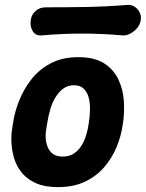

<svg xmlns="http://www.w3.org/2000/svg" viewBox="-20 -750 597 786"><path d="M480 -225Q474 -189 457 -147.5Q440 -106 409 -68.5Q378 -31 330.5 -7.5Q283 16 217 16Q164 16 128.5 0.5Q93 -15 71 -41Q49 -67 39 -98.5Q29 -130 27 -163Q25 -196 30 -225L34 -250Q40 -291 58 -337Q76 -383 107.5 -424Q139 -465 187 -490.5Q235 -516 301 -516Q367 -516 406.5 -490.5Q446 -465 465 -424Q484 -383 487 -337Q490 -291 484 -250ZM344 -250Q348 -275 348.5 -301.5Q349 -328 343 -350.5Q337 -373 322.5 -387Q308 -401 283 -401Q257 -401 238.5 -387Q220 -373 206.5 -350.5Q193 -328 185.5 -301.5Q178 -275 174 -250L170 -225Q166 -206 167 -186Q168 -166 175 -148.5Q182 -131 196.5 -120Q211 -109 237 -109Q262 -109 280 -120Q298 -131 310 -148.5Q322 -166 329 -186Q336 -206 340 -225ZM556 -667Q554 -651 542.5 -636.5Q531 -622 514.5 -613Q498 -604 482 -605Q318 -620 150 -605Q126 -603 114 -622.5Q102 -642 106 -667V-668Q109 -691 126 -705.5Q143 -720 167 -720Q251 -720 334.5 -721.5Q418 -723 503 -730Q519 -731 532 -722Q545 -713 552 -698.5Q559 -684 556 -668Z"/></svg>

Font: Winky Sans SemiBold
Style: Italic
Weight: 600
Italic angle: -8.97852°
Designer: Simon Atzbach
Foundry: typofactur
Version: Version 1.205